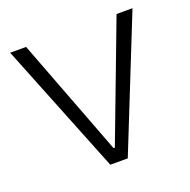

<svg xmlns="http://www.w3.org/2000/svg" viewBox="-98 -606 696 702"><g transform="rotate(-20 250.0 -255.0)"><path d="M216 0 12 -510H74L248 -53H253L426 -510H488L284 0Z"/></g></svg>

Font: Bricolage Grotesque 48pt ExtraLight
Style: Regular
Weight: 200
Designer: Mathieu Triay
Foundry: Atelier Triay
Version: Version 1.000; ttfautohint (v1.8.4.7-5d5b);gftools[0.9.32]